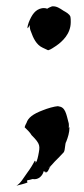

<svg xmlns="http://www.w3.org/2000/svg" viewBox="-20 -465 265 608"><path d="M32 123C44 120 57 117 67 113C67 113 65 108 66 107C67 107 67 106 66 106C71 105 78 104 83 102C104 106 116 88 118 78V77C134.6 85.3 130.4 73.3 141 61C141 61 136 66 133 67C141 61 147 54 153 47C162 38 174 26 182 17C187 9 185 -10 190 -17C195 -30 200 -45 200 -62C199 -62 198 -61 198 -61H197C199 -61 198 -77 197 -77C190 -103 187 -127 165 -128V-129C151 -128 131 -122 116 -116C84 -104 69 -92 64 -76C61 -71 59 -66 58 -62C66 -54 75 -46 80 -37C109 -8 107 -3 101 28C100 33 98 41 96 46L94 48C91 54 92 52 93 47C92 46 92 44 90 44C84 56 76 69 67 81C54 99 45 116 32 123ZM67 -376H68C71 -379 72 -382 74 -386C74 -379 75 -371 78 -365C85 -345 95 -323 115 -314C121 -311 127 -308 132 -306H133C141 -308 150 -315 158 -320C178 -334 204 -358 204 -395C204 -402 204 -408 203 -412C200 -421 188 -427 181 -431C169 -439 159 -446 145 -445C142 -444 131 -439 130 -438V-437C126 -439 121 -440 113 -439C92 -435 81 -419 71 -394C69 -388 67 -382 67 -376ZM120 78 121 79ZM121 79C123 81 126 82 127 83L128 82C126 81 124 80 121 79Z"/></svg>

Font: Charger Mayhem
Style: Regular
Weight: 400
Designer: Jasper
Foundry: Cannot Into Space Fonts
Version: Version 0.98